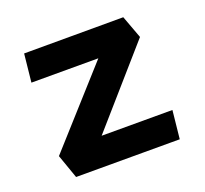

<svg xmlns="http://www.w3.org/2000/svg" viewBox="-98 -651 817 766"><g transform="rotate(-20 310.0 -267.5)"><path d="M65.7 -101.7 365.2 -435.1 426.5 -414.7H62.8L75.3 -534.1L496.4 -534.6L532.2 -437.8L207 -66.6L173.6 -119.8H554.1L541.6 0H101.5Z"/></g></svg>

Font: Monaspace Krypton Var ExLight
Style: Regular
Weight: 200
Designer: Riley Cran and the Lettermatic Team
Version: Version 1.200 (Monaspace Krypton Var)